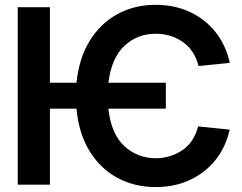

<svg xmlns="http://www.w3.org/2000/svg" viewBox="-20 -757 992 787"><path d="M184.6 -727.5V-418H293.5Q303.7 -518.1 347.7 -589.6Q391.6 -661.1 461.4 -699.2Q531.2 -737.3 618.2 -737.3Q692.4 -737.3 754.9 -709.5Q817.4 -681.6 861.1 -628.4Q904.8 -575.2 921.9 -499.5L793.9 -486.3Q777.3 -551.8 729 -585.2Q680.7 -618.7 618.2 -618.7Q543 -618.7 490 -569.1Q437 -519.5 424.3 -418H659.7V-311.5H424.3Q435.5 -208.5 489 -158.7Q542.5 -108.9 618.2 -108.4Q679.7 -108.9 727.5 -141.4Q775.4 -173.8 792 -238.8L921.4 -225.6Q904.8 -151.9 861.6 -99.1Q818.4 -46.4 756.1 -18.3Q693.8 9.8 618.2 9.8Q530.8 9.8 460.7 -28.3Q390.6 -66.4 346.7 -138.4Q302.7 -210.4 293.5 -311.5H184.6V0H52.7V-727.5Z"/></svg>

Font: Inter Tight SemiBold
Style: Regular
Weight: 600
Designer: Rasmus Andersson
Foundry: rsms
Version: Version 3.004; ttfautohint (v1.8.4.7-5d5b)